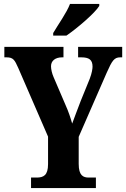

<svg xmlns="http://www.w3.org/2000/svg" viewBox="-20 -951 638 971"><path d="M249 -784V-771H316C373 -810 461 -886 482 -921V-931H334C317 -886 274 -827 249 -784ZM137 0H465V-53H429C401 -53 378 -63 378 -122V-259L520 -584C547 -645 558 -661 588 -661H598V-714H375V-661H391C430 -661 448 -649 448 -614C448 -604 445 -582 434 -553L388 -440C372 -397 356 -357 345 -326C336 -357 328 -383 311 -421L251 -561C243 -579 238 -601 238 -616C238 -644 260 -661 294 -661H301V-714H2V-661H13C47 -661 54 -648 72 -608L223 -260V-121C223 -64 200 -53 165 -53H137Z"/></svg>

Font: Noto Serif Tamil ExtraCondensed ExtraBold
Style: Regular
Weight: 800
Width: 2
Designer: Indian Type Foundry, Tom Grace, and the Monotype Design Team
Foundry: Monotype Imaging Inc.
Version: Version 2.004